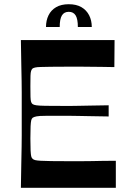

<svg xmlns="http://www.w3.org/2000/svg" viewBox="-20 -890 613 910"><path d="M79 0Q80 -72 81 -118Q82 -164 82.5 -194.5Q83 -225 83 -247.5Q83 -270 83 -293.5Q83 -317 83 -350Q83 -383 83 -406.5Q83 -430 83 -452.5Q83 -475 82.5 -505.5Q82 -536 81 -582Q80 -628 79 -700H523L522 -572Q488 -573 462 -573Q436 -573 412 -573.5Q388 -574 363 -574Q338 -574 306 -574Q255 -574 222.5 -573.5Q190 -573 172.5 -572.5Q155 -572 146.5 -570Q138 -568 134 -565Q130 -561 127.5 -554Q125 -547 124.5 -530.5Q124 -514 124 -481Q124 -448 124.5 -431Q125 -414 127.5 -407Q130 -400 134 -397Q139 -393 152 -391Q165 -389 195 -388.5Q225 -388 280 -388Q303 -388 318.5 -388Q334 -388 353 -388.5Q372 -389 405 -389.5Q438 -390 495 -391V-338Q438 -339 405 -339.5Q372 -340 353 -340.5Q334 -341 318.5 -341Q303 -341 280 -341Q225 -341 195.5 -341Q166 -341 153.5 -338.5Q141 -336 135 -332Q130 -328 128 -319.5Q126 -311 125 -292Q124 -273 124 -234Q124 -196 125 -176.5Q126 -157 128 -149Q130 -141 135 -137Q139 -133 147.5 -131Q156 -129 173.5 -128Q191 -127 223 -126.5Q255 -126 306 -126Q339 -126 365.5 -126Q392 -126 416 -126.5Q440 -127 467 -127.5Q494 -128 529 -128V0ZM198 -762Q198 -793 210 -817.5Q222 -842 246 -856Q270 -870 306 -870Q342 -870 366 -856Q390 -842 402.5 -817.5Q415 -793 415 -762H349Q349 -800 338.5 -817Q328 -834 306 -834Q284 -834 273.5 -817Q263 -800 263 -762Z"/></svg>

Font: Ojuju SemiBold
Style: Regular
Weight: 600
Designer: Chisaokwu Joboson, Mirko Velimirovic
Foundry: Udi Foundry
Version: Version 1.000